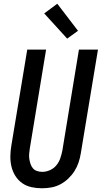

<svg xmlns="http://www.w3.org/2000/svg" viewBox="-20 -1001 545 1029"><path d="M205 8Q176 8 148.5 2Q121 -4 99 -19.5Q77 -35 62.5 -58Q48 -81 41.5 -108Q35 -135 35.5 -164Q36 -193 41 -222L126 -735H227L140 -207Q138 -193 136.5 -178.5Q135 -164 137 -150Q139 -136 143.5 -122.5Q148 -109 156.5 -99Q165 -89 178.5 -84.5Q192 -80 207 -80Q227 -80 247.5 -89Q268 -98 282 -115Q296 -132 303 -152.5Q310 -173 314 -193L403 -735H505L413 -179Q409 -154 401 -130Q393 -106 379 -84Q365 -62 345.5 -43.5Q326 -25 303 -13Q280 -1 255 3.5Q230 8 205 8ZM340 -794 217 -929 287 -981 398 -836Z"/></svg>

Font: Iosevka SS04 Semibold
Style: Italic
Weight: 600
Italic angle: -9°
Monospace: yes
Designer: Belleve Invis
Foundry: Belleve Invis
Version: Version 19.0.0; ttfautohint (v1.8.4)